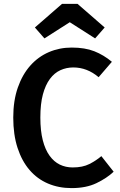

<svg xmlns="http://www.w3.org/2000/svg" viewBox="-20 -950 614 985"><path d="M353 -91Q404 -91 438.5 -108.5Q473 -126 500 -149L563 -69Q528 -36 475 -10.5Q422 15 347 15Q281 15 226 -8.5Q171 -32 131.5 -78Q92 -124 70 -191.5Q48 -259 48 -347Q48 -434 71.5 -501Q95 -568 135.5 -613.5Q176 -659 230.5 -682.5Q285 -706 348 -706Q416 -706 464 -687Q512 -668 554 -633L486 -554Q427 -604 356 -604Q321 -604 290 -590Q259 -576 236 -545Q213 -514 200 -465.5Q187 -417 187 -347Q187 -279 199.5 -230.5Q212 -182 234.5 -151Q257 -120 287 -105.5Q317 -91 353 -91ZM208 -753 159 -809 298 -930H378L517 -809L468 -753L338 -836Z"/></svg>

Font: Qnwhxotralxmqkhsjrfbfhwcoqn
Style: Regular
Weight: 500
Designer: Carrois Corporate & Edenspiekermann
Foundry: Carrois Corporate GbR & Edenspiekermann AG
Version: Version 2.001